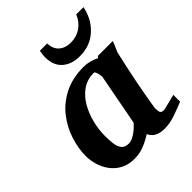

<svg xmlns="http://www.w3.org/2000/svg" viewBox="-202 -837 972 972"><g transform="rotate(-45 284.0 -351.0)"><path d="M199.2 12.2Q153.3 12.2 121.3 -5.6Q89.4 -23.4 69.6 -51.5Q49.8 -79.6 41 -111.3Q32.2 -143.1 32.2 -170.9Q32.2 -226.6 50.8 -284.4Q69.3 -342.3 107.4 -391.1Q145.5 -439.9 204.6 -470Q263.7 -500 344.2 -500Q365.7 -500 387.7 -494.1Q409.7 -488.3 426.8 -479L434.1 -487.8H541Q536.1 -472.7 526.9 -453.1Q517.6 -433.6 516.1 -426.8Q497.1 -344.2 480.7 -262Q464.4 -179.7 451.2 -97.2Q451.2 -74.7 455.6 -65.9Q460 -57.1 478 -57.1Q480 -57.1 491.9 -60.1Q503.9 -63 519.5 -66.9Q535.2 -70.8 548.3 -74.2Q561.5 -77.6 564.9 -78.1V-29.8Q531.7 -16.1 491.5 -2Q451.2 12.2 413.1 12.2Q348.6 12.2 329.1 -33.2Q302.7 -15.6 269 -1.7Q235.4 12.2 199.2 12.2ZM231 -63Q247.6 -63 265.4 -72.8Q283.2 -82.5 298.6 -96.2Q314 -109.9 323.2 -121.1L375 -394Q376 -397 374.3 -408.7Q372.6 -420.4 368.7 -431.2Q364.7 -441.9 358.9 -441.9Q311 -441.9 275.9 -417Q240.7 -392.1 218 -352.1Q195.3 -312 184.1 -265.9Q172.9 -219.7 172.9 -176.8Q172.9 -147.9 175.8 -121.8Q178.7 -95.7 191.2 -79.3Q203.6 -63 231 -63ZM557.1 -713.9Q543.5 -643.1 493.4 -596.9Q443.4 -550.8 369.1 -550.8Q311 -550.8 275.6 -581.8Q240.2 -612.8 240.2 -671.9Q240.2 -682.6 241.7 -693.1Q243.2 -703.6 245.1 -713.9H297.4Q298.3 -673.8 322.5 -652.8Q346.7 -631.8 385.3 -631.8Q426.8 -631.8 458.3 -653.8Q489.7 -675.8 505.4 -713.9Z"/></g></svg>

Font: Charis
Style: Bold Italic
Weight: 700
Italic angle: -11°
Designer: Walt Agee, Miriam Martin, Annie Olsen, Victor Gaultney, Lorna Priest, Alan Ward, Bob Hallissy, Martin Hosken, Sharon Cor
Foundry: SIL Global
Version: Version 7.000